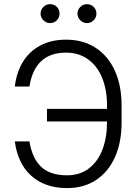

<svg xmlns="http://www.w3.org/2000/svg" viewBox="-20 -911 668 940"><path d="M308.6 -52.7Q371.6 -52.7 415.5 -86.7Q459.5 -120.6 481.7 -179.2Q503.9 -237.8 503.9 -310.5V-316.4H210V-377.9H503.9V-394.5Q503.9 -471.2 480.2 -529.5Q456.5 -587.9 411.1 -620.6Q365.7 -653.3 302.7 -653.3Q150.4 -653.3 124 -487.3H52.7Q60.5 -555.7 91.6 -607.2Q122.6 -658.7 176.3 -687.7Q230 -716.8 303.7 -716.8Q387.2 -716.8 448.5 -676.8Q509.8 -636.7 542.5 -564.2Q575.2 -491.7 575.2 -396.5V-309.6Q575.2 -214.4 543 -142.1Q510.7 -69.8 450.7 -30Q390.6 9.8 309.6 9.8Q232.9 9.8 178.2 -19.3Q123.5 -48.3 92.3 -99.6Q61 -150.9 52.7 -218.8H124Q137.7 -135.7 181.6 -94.2Q225.6 -52.7 308.6 -52.7ZM178.7 -843.8Q178.7 -863.3 192.4 -877Q206.1 -890.6 224.6 -890.6Q245.1 -890.6 258.3 -877.2Q271.5 -863.8 271.5 -843.8Q271.5 -825.2 258.1 -811.5Q244.6 -797.9 224.6 -797.9Q206.5 -797.9 192.6 -811.8Q178.7 -825.7 178.7 -843.8ZM359.4 -843.8Q359.4 -863.3 373 -877Q386.7 -890.6 405.3 -890.6Q425.3 -890.6 438.7 -877.2Q452.1 -863.8 452.1 -843.8Q452.1 -825.2 438.5 -811.5Q424.8 -797.9 405.3 -797.9Q387.2 -797.9 373.3 -811.8Q359.4 -825.7 359.4 -843.8Z"/></svg>

Font: Pretendard GOV Light
Style: Regular
Weight: 300
Designer: Base glyphs from Inter by Rasmus Andersson; Hangeul glyphs from Noto Sans CJK(Source Han Sans) by Jang Soo-young and Kan
Foundry: Kil Hyung-jin
Version: Version 1.309